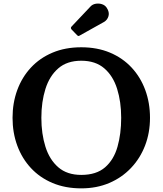

<svg xmlns="http://www.w3.org/2000/svg" viewBox="-20 -1023 894 1056"><path d="M49 -375Q49 -457 75 -527.8Q101 -598.5 150 -651.2Q199 -704 269 -733.5Q339 -763 427 -763Q515 -763 585 -733.5Q655 -704 704 -651.2Q753 -598.5 779 -527.8Q805 -457 805 -375Q805 -293 777.8 -222.2Q750.5 -151.5 700.2 -98.8Q650 -46 580.8 -16.5Q511.5 13 427 13Q339 13 269 -16.5Q199 -46 150 -98.8Q101 -151.5 75 -222.2Q49 -293 49 -375ZM207.5 -375Q207.5 -287 230 -215.8Q252.5 -144.5 300.8 -102.8Q349 -61 427 -61Q510 -61 558 -102.8Q606 -144.5 626.2 -215.8Q646.5 -287 646.5 -375Q646.5 -463 624.2 -534.2Q602 -605.5 553.5 -647.2Q505 -689 427 -689Q349 -689 300.8 -647.2Q252.5 -605.5 230 -534.2Q207.5 -463 207.5 -375ZM403 -830.5 374 -860.5Q366 -869.5 374 -877.5L478 -987.5Q488.5 -999 505.8 -1002.2Q523 -1005.5 540 -1000.2Q557 -995 566.5 -981Q583 -956.5 576.8 -934.5Q570.5 -912.5 551.5 -902L421 -829Q415 -825 411.5 -825Q408 -825 403 -830.5Z"/></svg>

Font: Besley SemiBold
Style: Regular
Weight: 600
Designer: Owen Earl
Foundry: indestructible type*
Version: Version 2.001; ttfautohint (v1.8.3)